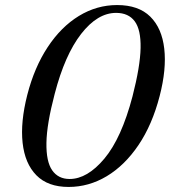

<svg xmlns="http://www.w3.org/2000/svg" viewBox="-20 -730 673 760"><path d="M443.5 -710Q528.5 -710 574.8 -664.2Q621 -618.5 630.2 -537.2Q639.5 -456 612 -350Q582.5 -236 528 -155.5Q473.5 -75 402.5 -32.5Q331.5 10 251.5 10Q169.5 10 124 -36.2Q78.5 -82.5 69.5 -164.5Q60.5 -246.5 88 -354.5Q116 -463.5 168.8 -543.5Q221.5 -623.5 292.2 -666.8Q363 -710 443.5 -710ZM504.5 -348.5Q535 -467 536.5 -539.8Q538 -612.5 513.2 -645.8Q488.5 -679 439.5 -679Q366 -679 301.2 -595.8Q236.5 -512.5 196.5 -358.5Q165 -239 163.8 -164.8Q162.5 -90.5 186.5 -56Q210.5 -21.5 255.5 -21.5Q325.5 -21.5 393.2 -102.2Q461 -183 504.5 -348.5Z"/></svg>

Font: Fraunces 144pt S050
Style: Italic
Weight: 400
Italic angle: -16°
Version: Version 1.000; ttfautohint (v1.8.3)